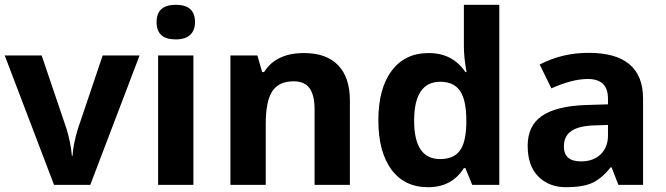

<svg xmlns="http://www.w3.org/2000/svg" viewBox="-20 -780 2808 810"><path d="M208 0 0 -545.9H155.8L261.2 -234.9Q278.8 -175.8 283.2 -123H286.1Q288.6 -169.9 308.1 -234.9L413.1 -545.9H568.8L360.8 0Z M795.9 0H647V-545.9H795.9ZM721.7 -613.8Q640.6 -613.3 640.6 -686.5Q640.6 -759.8 721.7 -759.8Q802.7 -759.8 802.7 -687Q802.7 -652.3 782.5 -633.1Q762.2 -613.8 721.7 -613.8Z M1262.2 -556.2Q1357.4 -556.2 1406.7 -504.6Q1456.1 -453.1 1456.1 -356V0H1307.1V-318.8Q1307.1 -377.9 1286.1 -407.5Q1265.1 -437 1219.2 -437Q1156.7 -437 1128.9 -395.3Q1101.1 -353.5 1101.1 -256.8V0H952.1V-545.9H1065.9L1085.9 -476.1H1094.2Q1144.5 -556.2 1262.2 -556.2Z M1837.9 -435.1Q1727.5 -435.1 1727.1 -272Q1726.6 -108.9 1836.9 -108.9Q1891.6 -108.9 1918.2 -142.1Q1944.8 -175.3 1947.3 -254.9V-271Q1947.3 -358.9 1920.4 -397Q1893.6 -435.1 1837.9 -435.1ZM1943.4 -476.1H1948.2Q1937 -537.1 1937 -585V-759.8H2086.4V0H1972.2L1943.4 -70.8H1937Q1886.2 9.8 1786.1 9.8Q1686 9.8 1631.1 -64.9Q1576.2 -139.6 1576.2 -272.9Q1576.2 -406.2 1632.1 -481.2Q1688 -556.2 1788.6 -556.2Q1889.2 -556.2 1943.4 -476.1Z M2358.9 -162.1Q2358.9 -99.1 2431.2 -99.1Q2482.9 -99.1 2513.9 -128.9Q2544.9 -158.7 2544.9 -208V-252.9L2487.3 -251Q2422.4 -249 2390.6 -227.5Q2358.9 -206.1 2358.9 -162.1ZM2450.2 -336.9 2544.9 -339.8V-363.8Q2544.9 -446.8 2460 -446.8Q2394.5 -446.8 2306.2 -407.2L2256.8 -507.8Q2351.1 -557.1 2463.4 -557.1Q2692.9 -557.1 2692.9 -363.8V0H2588.9L2560.1 -74.2H2556.2Q2518.6 -26.9 2478.8 -8.5Q2439 9.8 2367.7 9.8Q2296.4 9.8 2251.2 -35.2Q2206.1 -80.1 2206.1 -165Q2206.1 -250 2266.8 -291.3Q2327.6 -332.5 2450.2 -336.9Z"/></svg>

Font: OpenSans-Bold
Style: Bold
Weight: 700
Foundry: Ascender Corporation
Version: Version 1.10